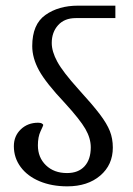

<svg xmlns="http://www.w3.org/2000/svg" viewBox="-20 -670 472 679"><path d="M29 -153Q29 -189 53.5 -212.5Q78 -236 115 -236Q124 -236 128.5 -233Q133 -230 133 -228Q133 -226 123.5 -206Q114 -186 114 -156Q114 -113 142.5 -85.5Q171 -58 217 -58Q257 -58 279 -82Q301 -106 301 -149Q301 -181 282 -214Q263 -247 210 -305Q142 -377 118 -421Q94 -465 94 -507Q94 -584 140.5 -617Q187 -650 256 -650H388V-606H248Q208 -606 185.5 -581Q163 -556 163 -518Q163 -488 182.5 -452Q202 -416 257 -355Q308 -299 333 -266Q358 -233 368.5 -206.5Q379 -180 379 -148Q379 -87 334.5 -49Q290 -11 218 -11Q163 -11 120 -29Q77 -47 53 -79.5Q29 -112 29 -153Z"/></svg>

Font: Kurale
Style: Regular
Weight: 400
Designer: Eduardo Rodriguez Tunni
Foundry: Eduardo Rodriguez Tunni
Version: Version 2.000